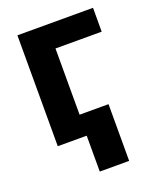

<svg xmlns="http://www.w3.org/2000/svg" viewBox="-132 -611 710 863"><g transform="rotate(-20 223.0 -179.0)"><path d="M418 -416.3H197V0H56.4V-530.4H418ZM335.4 171.7H194.8V-99.6H335.4Z"/></g></svg>

Font: Pretendard Variable
Style: Regular
Weight: 400
Designer: Base glyphs from Inter by Rasmus Andersson; Hangul glyphs from Noto Sans CJK(Source Han Sans) by Jang Soo-young and Kang
Foundry: Kil Hyung-jin
Version: Version 1.100;FEAKit 1.0